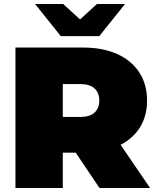

<svg xmlns="http://www.w3.org/2000/svg" viewBox="-20 -937 785 957"><path d="M57 0V-700H394Q492 -700 563.5 -668Q635 -636 674 -576.5Q713 -517 713 -436Q713 -355 674 -296.5Q635 -238 563.5 -207Q492 -176 394 -176H188L293 -273V0ZM476 0 304 -255H554L728 0ZM293 -247 188 -354H379Q428 -354 451.5 -376Q475 -398 475 -436Q475 -474 451.5 -496Q428 -518 379 -518H188L293 -625ZM283 -757 155 -917H295L437 -787H321L463 -917H603L475 -757Z"/></svg>

Font: MOST Montserrat Black
Style: Regular
Weight: 900
Designer: Julieta Ulanovsky
Foundry: Julieta Ulanovsky
Version: Version 8.000;March 11, 2024;FontCreator 15.0.0.2926 64-bit